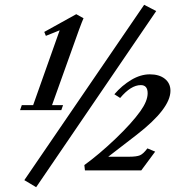

<svg xmlns="http://www.w3.org/2000/svg" viewBox="-20 -718 740 809"><path d="M132.3 70.8 82.5 41 587.4 -697.8 638.2 -671.4ZM64.5 -253.9 71.8 -274.9H119.6L231.4 -590.3L173.3 -566.9L166.5 -583.5L301.3 -658.2L332 -641.1Q327.1 -630.9 313 -592.8L199.2 -274.9H245.6L238.3 -253.9ZM337.9 0 335.4 -22.5Q397.5 -67.4 466.6 -133.3Q535.6 -199.2 571.8 -250Q602.1 -292.5 602.1 -325.2Q602.1 -359.4 573.2 -359.4Q531.7 -359.4 486.3 -305.2L461.9 -320.8Q493.7 -357.9 533 -381.3Q572.3 -404.8 611.3 -404.8Q650.9 -404.8 674.6 -386Q698.2 -367.2 698.2 -335.4Q698.2 -260.3 555.7 -149.9L436 -57.6H522Q555.7 -57.6 569.8 -63.7Q584 -69.8 601.1 -92.8L633.8 -79.1L575.2 0Z"/></svg>

Font: Elstob 10pt SemiBold
Style: Italic
Weight: 600
Italic angle: -20°
Designer: Peter S. Baker
Version: Version 1.015